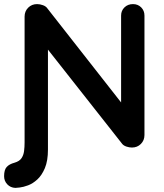

<svg xmlns="http://www.w3.org/2000/svg" viewBox="-45 -720 800 937"><path d="M30 197Q6 196 -9.5 179.5Q-25 163 -25 140Q-25 109 -12.5 95Q0 81 26 74Q50 67 60 52Q70 37 72.5 17Q75 -3 75 -25V-639Q75 -665 92.5 -682.5Q110 -700 136 -700Q150 -700 165 -694.5Q180 -689 187 -678L568 -192L546 -180V-644Q546 -668 562.5 -684Q579 -700 604 -700Q628 -700 644 -684Q660 -668 660 -644V-61Q660 -35 642.5 -17.5Q625 0 599 0Q586 0 572.5 -4.5Q559 -9 552 -17L159 -516L189 -532V10Q189 65 174 100.5Q159 136 137 156Q115 176 92 184.5Q69 193 51.5 195Q34 197 30 197Z"/></svg>

Font: zvoove
Style: Bold
Weight: 700
Designer: Vernon Adams (Nunito) & Andrew Paglinawan (Quicksand)
Foundry: zvoove
Version: Version 3.006